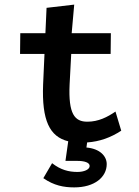

<svg xmlns="http://www.w3.org/2000/svg" viewBox="-20 -609 603 833"><path d="M302 204C391 204 443 159 443 103C443 68 413 36 355 31L358 9C413 5 460 -12 506 -42L481 -125C446 -101 407 -81 359 -81C304 -81 276 -114 282 -243L289 -375H460L461 -465H291L302 -589L182 -575L177 -465H68L67 -375H173L167 -242C161 -87 195 -16 276 4L264 89H315C346 89 369 96 369 111C369 127 344 137 316 137C278 137 243 128 206 99L168 164C214 196 257 204 302 204Z"/></svg>

Font: Inconsolata SemiExpanded
Style: Bold
Weight: 700
Width: 6
Monospace: yes
Designer: Raph Levien, Cyreal, Brenton Simpson
Foundry: Raph Levien, Cyreal, Google
Version: Version 3.100